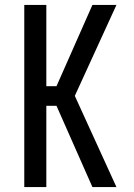

<svg xmlns="http://www.w3.org/2000/svg" viewBox="-20 -755 540 775"><path d="M78 0V-735H167V-407H208L353 -735H450L282 -368L450 0H353L208 -328H167V0Z"/></svg>

Font: Iosevka Fixed Medium
Style: Regular
Weight: 500
Monospace: yes
Designer: Belleve Invis
Foundry: Belleve Invis
Version: Version 32.3.0